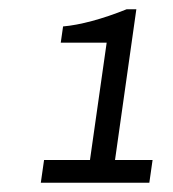

<svg xmlns="http://www.w3.org/2000/svg" viewBox="-20 -816 372 414"><path d="M274 -796H253C201 -775 152 -762 116 -759L111 -724H210L174 -471H75L68 -422H302L309 -471H228Z"/></svg>

Font: Chivo
Style: Italic
Weight: 400
Italic angle: -8°
Designer: Hector Gatti
Foundry: Omnibus-Type
Version: Version 1.003;PS 001.003;hotconv 1.0.70;makeotf.lib2.5.58329